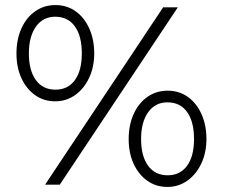

<svg xmlns="http://www.w3.org/2000/svg" viewBox="-20 -729 889 758"><path d="M198 -329Q153 -329 118.5 -353.5Q84 -378 64.5 -420.5Q45 -463 45 -518Q45 -573 64.5 -616.5Q84 -660 119 -684.5Q154 -709 199 -709Q244 -709 278.5 -684.5Q313 -660 332.5 -616.5Q352 -573 352 -518Q352 -465 332 -422Q312 -379 277 -354Q242 -329 198 -329ZM158 0 624 -700H682L216 0ZM199 -375Q248 -375 275.5 -412.5Q303 -450 303 -518Q303 -587 275.5 -625Q248 -663 198 -663Q150 -663 122 -624Q94 -585 94 -518Q94 -451 121.5 -413Q149 -375 199 -375ZM641 9Q596 9 561.5 -15.5Q527 -40 507.5 -82.5Q488 -125 488 -180Q488 -235 507.5 -278.5Q527 -322 562 -346.5Q597 -371 642 -371Q687 -371 721.5 -346.5Q756 -322 775.5 -278.5Q795 -235 795 -180Q795 -127 775 -84Q755 -41 720 -16Q685 9 641 9ZM642 -37Q691 -37 718.5 -74.5Q746 -112 746 -180Q746 -249 718.5 -287Q691 -325 641 -325Q593 -325 565 -286Q537 -247 537 -180Q537 -113 564.5 -75Q592 -37 642 -37Z"/></svg>

Font: Lexend ExtraLight
Style: Regular
Weight: 200
Designer: Bonnie Shaver-Troup, Thomas Jockin
Foundry: Lexend
Version: Version 1.007; ttfautohint (v1.8.3)